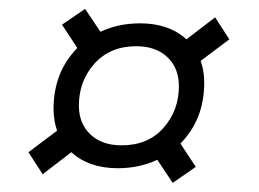

<svg xmlns="http://www.w3.org/2000/svg" viewBox="-20 -473 582 432"><path d="M44 -130.5 108.5 -179Q100.5 -201.5 100.5 -228Q100.5 -310.5 154 -365L119.5 -417.5L171.5 -453L206 -401.5Q246.5 -420.5 295 -420.5Q360 -420.5 399.5 -384.5L464 -434L496 -384.5L431.5 -336Q439.5 -313.5 439.5 -287Q439.5 -204.5 386 -150L420.5 -97.5L368.5 -61.5L334 -113.5Q293.5 -94.5 245 -94.5Q180 -94.5 140.5 -130.5L76 -81ZM253.5 -146Q313 -146 347.8 -185.2Q382.5 -224.5 382.5 -279Q382.5 -320 356.5 -344.5Q330.5 -369 286.5 -369Q227.5 -369 192.5 -329.8Q157.5 -290.5 157.5 -235.5Q157.5 -195 183.5 -170.5Q209.5 -146 253.5 -146Z"/></svg>

Font: Newsreader Caption
Style: Italic
Weight: 400
Italic angle: -17°
Designer: Hugues Gentile
Foundry: Production Type
Version: Version 1.001